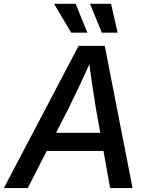

<svg xmlns="http://www.w3.org/2000/svg" viewBox="-48 -962 757 982"><path d="M-28.3 0 354 -727.5H487.8L629.9 0H515.1L442.4 -407.7Q434.1 -457 424.6 -522Q415 -586.9 403.3 -679.7H430.7Q389.2 -588.9 358.6 -523.9Q328.1 -459 302.7 -407.7L93.8 0ZM147 -189.9 162.1 -282.7H532.7L517.6 -189.9ZM472.7 -794.9 412.6 -942.4H520L553.7 -794.9ZM316.4 -794.9 228.5 -942.4H338.9L398.9 -794.9Z"/></svg>

Font: Inter 24pt Medium
Style: Italic
Weight: 500
Italic angle: -9.3988°
Designer: Rasmus Andersson
Foundry: rsms
Version: Version 4.001;git-66647c0bb